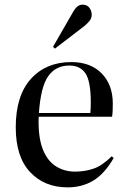

<svg xmlns="http://www.w3.org/2000/svg" viewBox="-20 -795 549 829"><path d="M272 14Q172 14 110 -52Q48 -118 48 -245Q48 -382 113.5 -454.5Q179 -527 288 -527Q371 -527 419 -478Q467 -429 467 -348Q467 -332 466.5 -318.5Q466 -305 464 -291H147Q144 -206 163.5 -154Q183 -102 220 -78Q257 -54 304 -54Q347 -54 384.5 -67Q422 -80 462 -120L471 -113Q431 -44 382.5 -15Q334 14 272 14ZM148 -307H370Q371 -316 371.5 -327.5Q372 -339 372 -352Q372 -443 349.5 -477.5Q327 -512 279 -512Q221 -512 188.5 -466.5Q156 -421 148 -307ZM217 -585 209 -593 297 -746Q314 -775 336 -775Q356 -775 366 -761.5Q376 -748 376 -731Q376 -716 365.5 -703.5Q355 -691 341 -680Z"/></svg>

Font: Display Regular
Style: Regular
Weight: 400
Designer: Latin by Veronika Burian and Jose Scaglione. Greek by Irene Vlachou. Cyrillic by Vera Evstafieva.
Foundry: TypeTogether
Version: Version 3.002